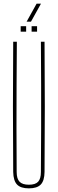

<svg xmlns="http://www.w3.org/2000/svg" viewBox="-20 -1029 317 1054"><path d="M138.5 5Q93.5 5 73.5 -16Q53.5 -37 52.5 -85Q51 -264.5 51 -442.8Q51 -621 52.5 -800H72.5Q71.5 -680.5 71 -561.5Q70.5 -442.5 70.5 -323.5Q70.5 -204.5 71.5 -85Q71.5 -47.5 87.5 -31.2Q103.5 -15 138.5 -15Q174 -15 189.2 -31.2Q204.5 -47.5 204.5 -85Q205.5 -204.5 205.8 -323.5Q206 -442.5 205.8 -561.5Q205.5 -680.5 204.5 -800H224.5Q226 -621 226 -442.8Q226 -264.5 224.5 -85Q224 -37 203.8 -16Q183.5 5 138.5 5ZM153.5 -855V-885H183.5V-855ZM93.5 -855V-885H123.5V-855ZM126 -910 181 -1009H205L150 -910Z"/></svg>

Font: Big Shoulders Display Thin Thin
Style: Regular
Weight: 250
Version: Version 2.002